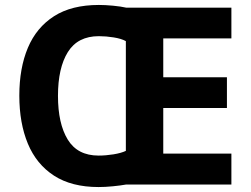

<svg xmlns="http://www.w3.org/2000/svg" viewBox="-20 -745 1013 775"><path d="M379 -725Q405 -725 436.5 -722Q468 -719 490 -714H914V-590H639V-433H896V-309H639V-125H914V0H488Q466 4 435 7Q404 10 378 10Q269 10 198 -36Q127 -82 92.5 -165Q58 -248 58 -359Q58 -470 92.5 -552Q127 -634 198 -679.5Q269 -725 379 -725ZM379 -599Q294 -599 254 -535Q214 -471 214 -358Q214 -246 253.5 -181.5Q293 -117 378 -117Q407 -117 438 -122Q469 -127 488 -136V-579Q470 -589 439 -594Q408 -599 379 -599Z"/></svg>

Font: Noto Sans Tai Tham
Style: Bold
Weight: 700
Designer: Monotype Design Team 2013. Revised by David WIlliams 2020
Foundry: Monotype Imaging Inc.
Version: Version 2.002; ttfautohint (v1.8.4.7-5d5b)